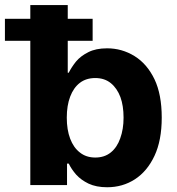

<svg xmlns="http://www.w3.org/2000/svg" viewBox="-59 -748 715 776"><path d="M63.5 0Q63.5 -181.6 63.5 -727.5Q100.6 -727.5 214.8 -727.5Q214.8 -659.2 214.8 -454.1Q215.8 -454.1 218.8 -454.1Q229.5 -475.6 248 -499Q266.6 -521.5 297.9 -537.1Q328.1 -552.7 374 -552.7Q433.6 -552.7 484.4 -521.5Q535.2 -490.2 565.4 -427.7Q594.7 -366.2 594.7 -272.5Q594.7 -180.7 565.4 -118.2Q536.1 -55.7 486.3 -23.4Q436.5 8.8 374 8.8Q330.1 8.8 298.8 -5.9Q268.6 -20.5 249 -42Q229.5 -64.5 218.8 -86.9Q216.8 -86.9 211.9 -86.9Q211.9 -65.4 211.9 0Q174.8 0 63.5 0ZM210.9 -272.5Q210.9 -223.6 224.6 -187.5Q238.3 -151.4 263.7 -131.8Q289.1 -111.3 326.2 -111.3Q363.3 -111.3 388.7 -131.8Q414.1 -152.3 426.8 -188.5Q440.4 -225.6 440.4 -272.5Q440.4 -320.3 427.7 -355.5Q414.1 -391.6 388.7 -412.1Q363.3 -432.6 326.2 -432.6Q289.1 -432.6 263.7 -413.1Q238.3 -393.6 224.6 -357.4Q210.9 -321.3 210.9 -272.5ZM-39.1 -583Q-39.1 -605.5 -39.1 -671.9Q48.8 -671.9 315.4 -671.9Q315.4 -649.4 315.4 -583Q226.6 -583 -39.1 -583Z"/></svg>

Font: DeepSea
Style: Bold
Weight: 700
Designer: Stem
Version: Version 3.019;git-0a5106e0b